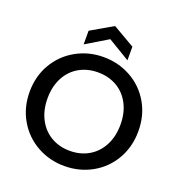

<svg xmlns="http://www.w3.org/2000/svg" viewBox="-158 -1039 1101 1178"><g transform="rotate(20 392.0 -450.0)"><path d="M37 -349Q37 -451 84.5 -532Q132 -613 213.5 -658.5Q295 -704 392 -704Q490 -704 571.5 -658.5Q653 -613 700 -532Q747 -451 747 -349Q747 -247 700 -165.5Q653 -84 571.5 -38.5Q490 7 392 7Q295 7 213.5 -38.5Q132 -84 84.5 -165.5Q37 -247 37 -349ZM630 -349Q630 -426 599.5 -484Q569 -542 515 -573Q461 -604 392 -604Q323 -604 269 -573Q215 -542 184.5 -484Q154 -426 154 -349Q154 -272 184.5 -213.5Q215 -155 269 -123.5Q323 -92 392 -92Q461 -92 515 -123.5Q569 -155 599.5 -213.5Q630 -272 630 -349ZM392 -821 249 -735V-824L392 -907L535 -824V-735Z"/></g></svg>

Font: Poppins Medium A&M
Style: Regular
Weight: 500
Designer: Ninad Kale (Devanagari), Jonny Pinhorn (Latin)
Foundry: Indian Type Foundry
Version: 4.004